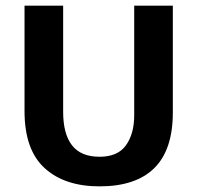

<svg xmlns="http://www.w3.org/2000/svg" viewBox="-20 -650 701 681"><path d="M67 -630H204V-253Q204 -175 235.5 -134.5Q267 -94 333 -94Q398 -94 427 -135Q456 -176 456 -241V-630H593V-251Q593 -119 527.5 -54Q462 11 333 11Q209 11 138 -54Q67 -119 67 -256Z"/></svg>

Font: Mukta Mahee
Style: Bold
Weight: 700
Designer: Shuchita Grover, Noopur Datye, Girish Dalvi, Yashodeep Gholap
Foundry: Ek Type
Version: Version 2.538;PS 1.000;hotconv 16.6.51;makeotf.lib2.5.65220;